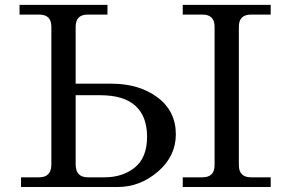

<svg xmlns="http://www.w3.org/2000/svg" viewBox="-20 -752 1163 772"><path d="M1068.4 0H714.8V-39.1H793.9Q842.8 -39.1 842.8 -87.9V-644.5Q842.8 -693.4 793.9 -693.4H714.8V-732.4H1068.4V-693.4H989.3Q940.4 -693.4 940.4 -644.5V-87.9Q940.4 -39.1 989.3 -39.1H1068.4ZM571.3 -202.1Q571.3 -284.2 524.4 -326.7Q477.5 -369.1 383.8 -369.1H284.2V-90.8Q284.2 -39.1 333 -39.1H400.9Q473.1 -39.1 522.2 -78.6Q571.3 -118.2 571.3 -202.1ZM186.5 -644.5Q186.5 -693.4 137.7 -693.4H58.6V-732.4H412.1V-693.4H333Q284.2 -693.4 284.2 -644.5V-415.5H428.2Q539.6 -415.5 613.3 -360.4Q687 -305.2 687 -211.9Q687 -124 615 -62Q543 0 452.1 0H64.5V-39.1H137.7Q186.5 -39.1 186.5 -90.8Z"/></svg>

Font: Munson
Style: Regular
Weight: 400
Designer: Paul James MIller
Foundry: High-Logic / Made with FontCreator
Version: Version 2.10;May 5, 2019;FontCreator 11.5.0.2430 64-bit